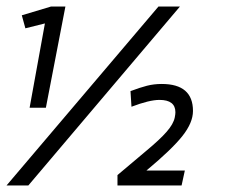

<svg xmlns="http://www.w3.org/2000/svg" viewBox="-26 -570 736 590"><path d="M61 0 527 -550H461L-6 0ZM41 -523 52 -483 112 -498 65 -239H115L175 -550H131ZM464 -263Q513 -263 513 -225Q513 -219 511 -209Q507 -189 486 -165Q465 -141 424 -107L335 -32V0H532L542 -46H424Q502 -111 534.5 -152Q567 -193 567 -229Q567 -312 471 -312Q447 -312 425.5 -306.5Q404 -301 375 -290L378 -242Q433 -263 464 -263Z"/></svg>

Font: Cambay Devanagari
Style: Italic
Weight: 400
Italic angle: -11°
Designer: Pooja Saxena
Foundry: Pooja Saxena
Version: Version 1.018;PS 001.018;hotconv 1.0.70;makeotf.lib2.5.58329